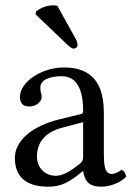

<svg xmlns="http://www.w3.org/2000/svg" viewBox="-20 -693 497 723"><path d="M196 -671C192 -672 186 -673 181 -673C147 -673 124 -656 116 -650L114 -639L228 -530C244 -515 251 -510 257 -510C265 -510 272 -516 272 -521C272 -528 271 -535 266 -545ZM293 -233V-101C293 -88 287 -81 279 -75C253 -54 219 -31 191 -31C141 -31 119 -71 119 -102C119 -147 140 -193 214 -212ZM293 -48C299 -17 309.6 10 360 10C398.3 10 434.3 -7 455 -27C453.3 -39.3 449.3 -47.7 438 -54C430.5 -47.8 413.7 -38 401 -38C372 -38 371 -77 371 -123V-270C371 -412 293 -439 220 -439C138 -439 55 -385 55 -328C55 -304 67 -292 90 -292C119 -292 137 -313 137 -326C137 -333 136 -340 134 -344C133 -347 132 -353 132 -364C132 -395 174 -406 212 -406C246 -406 293 -389 293 -276C293 -269 290 -265 287 -264L201 -243C105 -219 36 -166 36 -98C36 -16 92 10 162 10C196.8 10 227 2 271 -32L291 -48Z"/></svg>

Font: Libertinus Serif
Style: Regular
Weight: 400
Designer: Philipp H. Poll
Foundry: Khaled Hosny
Version: Version 6.2